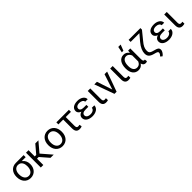

<svg xmlns="http://www.w3.org/2000/svg" viewBox="484 -2713 4844 4844"><g transform="rotate(-45 2906.5 -291.0)"><path d="M560.1 -528.3H282.7C134.3 -528.3 44.9 -418 44.9 -270.5V-257.3C44.9 -105 134.8 9.8 283.7 9.8C430.7 9.8 519.5 -106 519.5 -242.2V-254.9C519.5 -333.5 486.8 -400.9 432.6 -444.3L419.4 -454.6H560.1ZM134.8 -270.5C134.8 -367.7 182.6 -454.6 282.7 -454.6H283.7C299.8 -454.1 314.9 -452.1 328.1 -447.8C397.5 -425.3 429.7 -352.1 429.7 -270.5V-257.3C429.7 -152.8 382.8 -63.5 283.7 -63.5C182.6 -63.5 134.8 -152.8 134.8 -257.3Z M735.4 -528.3H645.5V0H735.4V-225.6H795.4L991.7 0H1105.5L870.6 -272L1087.9 -528.3H977.1L788.1 -306.2H735.4Z M1177.2 -257.3C1177.2 -105 1270 9.8 1418.5 9.8C1567.9 9.8 1659.2 -105 1659.2 -257.3V-270.5C1659.2 -423.3 1566.9 -538.1 1417.5 -538.1C1270.5 -538.1 1177.2 -423.3 1177.2 -270.5ZM1267.1 -270.5C1267.1 -373.5 1317.9 -464.8 1417.5 -464.8C1518.6 -464.8 1569.3 -373.5 1569.3 -270.5V-257.3C1569.3 -153.3 1518.6 -63.5 1418.5 -63.5C1317.9 -63.5 1267.1 -153.3 1267.1 -257.3Z M2176.3 -528.3H1728.5V-455.6H1900.4V-141.6C1900.4 -34.2 1946.8 9.8 2027.8 9.8C2057.1 9.8 2083 6.8 2110.8 -10.3L2094.7 -75.7C2081.1 -69.3 2066.9 -65.4 2047.4 -65.4C2015.1 -65.4 1990.7 -80.1 1990.7 -138.7V-455.6H2176.3Z M2316.9 -249.5C2281.2 -226.1 2262.2 -191.9 2262.2 -147.5C2262.2 -49.3 2357.4 9.8 2487.3 9.8C2595.2 9.8 2710 -41.5 2710 -154.8H2620.1C2620.1 -105 2567.9 -61.5 2484.9 -61.5C2400.4 -61.5 2352.1 -100.6 2352.1 -149.4C2352.1 -209.5 2399.4 -235.8 2481.9 -235.8H2576.7V-304.2H2481.9C2397.5 -304.2 2361.8 -336.4 2361.8 -383.3C2361.8 -426.8 2398.9 -466.8 2485.4 -466.8C2555.7 -466.8 2611.3 -431.2 2611.3 -382.3H2701.2C2701.2 -478 2603 -537.6 2487.3 -537.6C2356.9 -537.6 2271.5 -483.9 2271.5 -385.7C2271.5 -350.1 2291 -316.4 2325.7 -292.5C2337.4 -284.2 2350.6 -277.3 2365.7 -272C2346.7 -266.1 2330.6 -258.8 2316.9 -249.5Z M2848.6 -528.3V-137.7C2848.6 -31.7 2902.3 5.9 2974.6 5.9C3003.4 5.9 3028.3 1 3045.4 -4.4L3043.9 -75.2C3033.7 -73.2 3016.1 -70.3 3000 -70.3C2966.8 -70.3 2938.5 -81.5 2938.5 -140.6L2939 -528.3Z M3176.3 -528.3H3083L3273.9 0H3349.6L3540 -528.3H3447.3L3312.5 -116.2Z M3648.4 -528.3V-137.7C3648.4 -31.7 3702.1 5.9 3774.4 5.9C3803.2 5.9 3828.1 1 3845.2 -4.4L3843.8 -75.2C3833.5 -73.2 3815.9 -70.3 3799.8 -70.3C3766.6 -70.3 3738.3 -81.5 3738.3 -140.6L3738.8 -528.3Z M4289.1 -528.3 4280.3 -453.1C4276.9 -459 4272.9 -464.4 4269 -469.7C4236.8 -513.2 4191.4 -538.1 4129.9 -538.1C3998.5 -538.1 3924.8 -423.3 3924.8 -257.8V-247.6C3924.8 -96.2 3999 10.3 4128.9 10.3C4190.9 10.3 4238.3 -14.6 4270 -57.1C4274.4 -63 4278.8 -69.3 4283.2 -75.7C4285.2 -67.4 4287.6 -60.1 4290 -52.7C4307.1 -8.8 4337.4 10.3 4380.9 10.3C4400.4 10.3 4418 8.3 4436 -3.9L4426.3 -70.8C4420.9 -69.3 4415.5 -67.9 4407.7 -67.9C4384.3 -67.9 4365.7 -84 4365.7 -146V-528.3ZM4015.1 -257.8C4015.1 -371.1 4054.2 -464.8 4150.9 -464.8C4214.8 -464.8 4252 -423.8 4275.4 -370.1C4275.4 -369.6 4275.4 -368.7 4275.9 -368.2V-154.3C4269.5 -139.2 4262.2 -126 4252.9 -113.8C4229.5 -82.5 4196.8 -63 4149.9 -63C4054.2 -63 4015.1 -143.6 4015.1 -247.6ZM4146.5 -610.4H4202.6L4263.7 -769.5H4178.7Z M4488.8 -710.9V-638.2H4800.8L4659.7 -471.7C4565.4 -359.4 4528.3 -260.3 4528.3 -182.6C4528.3 -84.5 4575.2 -37.6 4691.9 -6.3L4734.4 4.9C4784.2 18.1 4805.2 34.2 4805.2 56.2V58.1V61C4805.2 88.9 4784.2 118.7 4754.9 149.4L4802.2 188.5C4840.8 163.1 4892.6 97.7 4892.6 43.5C4892.6 -29.8 4842.3 -44.4 4767.1 -64.9L4713.4 -80.6C4647.5 -98.6 4618.2 -125.5 4618.2 -188.5C4618.2 -277.8 4653.3 -343.3 4729 -433.1L4909.7 -655.3V-710.9Z M5045.4 -249.5C5009.8 -226.1 4990.7 -191.9 4990.7 -147.5C4990.7 -49.3 5085.9 9.8 5215.8 9.8C5323.7 9.8 5438.5 -41.5 5438.5 -154.8H5348.6C5348.6 -105 5296.4 -61.5 5213.4 -61.5C5128.9 -61.5 5080.6 -100.6 5080.6 -149.4C5080.6 -209.5 5127.9 -235.8 5210.4 -235.8H5305.2V-304.2H5210.4C5126 -304.2 5090.3 -336.4 5090.3 -383.3C5090.3 -426.8 5127.4 -466.8 5213.9 -466.8C5284.2 -466.8 5339.8 -431.2 5339.8 -382.3H5429.7C5429.7 -478 5331.5 -537.6 5215.8 -537.6C5085.4 -537.6 5000 -483.9 5000 -385.7C5000 -350.1 5019.5 -316.4 5054.2 -292.5C5065.9 -284.2 5079.1 -277.3 5094.2 -272C5075.2 -266.1 5059.1 -258.8 5045.4 -249.5Z M5577.1 -528.3V-137.7C5577.1 -31.7 5630.9 5.9 5703.1 5.9C5731.9 5.9 5756.8 1 5773.9 -4.4L5772.5 -75.2C5762.2 -73.2 5744.6 -70.3 5728.5 -70.3C5695.3 -70.3 5667 -81.5 5667 -140.6L5667.5 -528.3Z"/></g></svg>

Font: Bert Sans
Style: Regular
Weight: 400
Designer: Christian Robertson (Google), Cristiano Sobral
Foundry: Google, Cristiano Sobral
Version: Version 3.101